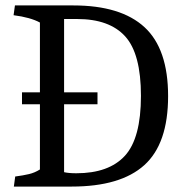

<svg xmlns="http://www.w3.org/2000/svg" viewBox="-20 -687 702 707"><path d="M599 -333Q599 -158 511.5 -79Q424 0 244 0H31L36 -37Q66 -41 87 -46Q108 -51 127 -63V-303H61V-347H127V-604Q92 -623 30 -631L35 -667H250Q425 -667 512 -587Q599 -507 599 -333ZM499 -334Q499 -489 441 -553Q383 -617 264 -617H216V-347H339V-303H216V-53Q233 -49 261 -49Q381 -49 440 -113.5Q499 -178 499 -334Z"/></svg>

Font: Caladea
Style: Regular
Weight: 400
Designer: Carolina Giovagnoli and Andres Torresi
Foundry: Carolina Giovagnoli & Andres Torresi
Version: Version 1.001